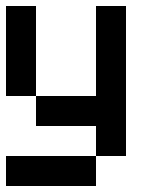

<svg xmlns="http://www.w3.org/2000/svg" viewBox="-20 -620 540 640"><path d="M0 0V-100H300V0ZM0 -300V-600H100V-300ZM100 -200V-300H300V-600H400V-100H300V-200Z"/></svg>

Font: GalmuriMono9 Regular
Style: Regular
Weight: 400
Designer: Lee Minseo (quiple)
Version: Version 2.399;hotconv 1.1.1;makeotfexe 2.6.0 DEVELOPMENT